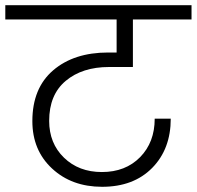

<svg xmlns="http://www.w3.org/2000/svg" viewBox="-49 -760 749 731"><path d="M-28.8 -740.2H680.2V-686H457V-504.9H366.2Q264.2 -504.9 201.2 -452.1Q138.2 -399.4 138.2 -299.8Q138.2 -214.4 194.6 -159.7Q251 -105 338.9 -105Q428.7 -105 484.4 -161.6Q540 -218.3 540 -308.1H601.1Q601.1 -192.4 530.3 -120.6Q459.5 -48.8 339.8 -48.8Q224.1 -48.8 149.2 -118.4Q74.2 -188 74.2 -298.8Q74.2 -424.3 153.3 -492.2Q232.4 -560.1 362.8 -560.1H395V-686H-28.8Z"/></svg>

Font: PoppinsZ Light
Style: Regular
Weight: 300
Designer: Ninad Kale (Devanagari), Jonny Pinhorn (Latin)
Foundry: Indian Type Foundry
Version: Version 3.002;FEAKit 1.0